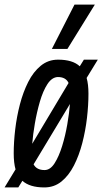

<svg xmlns="http://www.w3.org/2000/svg" viewBox="-43 -810 448 840"><path d="M151 10Q87 10 55 -19L37 10H-23L25 -69Q17 -97 17 -139Q17 -188 23.5 -243.5Q30 -299 44 -353Q58 -407 80.5 -451.5Q103 -496 135.5 -522.5Q168 -549 211 -549Q275 -549 306 -520L324 -549H385L336 -469Q344 -441 344 -400Q344 -350 337.5 -294Q331 -238 317 -184Q303 -130 280.5 -86Q258 -42 226 -16Q194 10 151 10ZM210 -473Q184 -472 164.5 -442Q145 -412 131.5 -365.5Q118 -319 109.5 -269.5Q101 -220 98 -181L257 -447Q245 -473 210 -473ZM152 -66Q177 -66 196 -96Q215 -126 229 -171.5Q243 -217 251.5 -266.5Q260 -316 263 -355L104 -91Q117 -66 152 -66ZM184 -596 283 -790H372L252 -596Z"/></svg>

Font: Georama Condensed Medium
Style: Italic
Weight: 500
Width: 3
Italic angle: -9°
Designer: Jean-Baptiste Levee
Foundry: Production Type
Version: Version 1.000